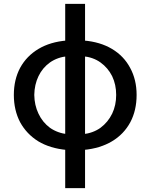

<svg xmlns="http://www.w3.org/2000/svg" viewBox="-20 -758 769 982"><path d="M320.3 8.8Q236.3 1 175.8 -35.2Q116.2 -72.3 83 -132.8Q50.8 -194.3 50.8 -272.5Q50.8 -350.6 83 -411.1Q116.2 -471.7 176.8 -507.8Q237.3 -543.9 321.3 -550.8Q350.6 -550.8 408.2 -550.8Q492.2 -543.9 552.7 -507.8Q613.3 -471.7 645.5 -411.1Q678.7 -350.6 678.7 -272.5Q678.7 -193.4 646.5 -132.8Q613.3 -71.3 552.7 -35.2Q492.2 1 408.2 8.8Q378.9 8.8 320.3 8.8ZM313.5 204.1Q313.5 -31.2 313.5 -738.3Q338.9 -738.3 415 -738.3Q415 -502.9 415 204.1Q389.6 204.1 313.5 204.1ZM402.3 -71.3Q456.1 -77.1 494.1 -104.5Q532.2 -132.8 553.7 -176.8Q574.2 -219.7 574.2 -272.5Q574.2 -325.2 553.7 -368.2Q532.2 -411.1 494.1 -438.5Q456.1 -465.8 402.3 -470.7Q377 -470.7 327.1 -470.7Q274.4 -465.8 235.4 -438.5Q197.3 -411.1 176.8 -368.2Q156.2 -325.2 155.3 -272.5Q156.2 -219.7 176.8 -176.8Q197.3 -132.8 235.4 -104.5Q274.4 -77.1 327.1 -71.3Q352.5 -71.3 402.3 -71.3Z"/></svg>

Font: DeepSea
Style: Medium
Weight: 500
Designer: Stem
Version: Version 3.019;git-0a5106e0b